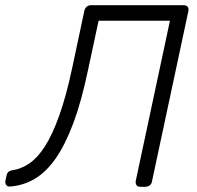

<svg xmlns="http://www.w3.org/2000/svg" viewBox="-70 -720 759 740"><path d="M471 0Q461 0 456.5 -6Q452 -12 453 -22L585 -640H310L269 -449Q244 -329 212.5 -245Q181 -161 144 -108.5Q107 -56 63.5 -30.5Q20 -5 -31 -1Q-41 0 -46 -7Q-51 -14 -49 -24L-45 -42Q-42 -62 -21 -64Q12 -69 43.5 -90.5Q75 -112 103.5 -156.5Q132 -201 158.5 -275Q185 -349 208 -457L255 -678Q257 -688 264 -694Q271 -700 281 -700H637Q648 -700 653 -694Q658 -688 656 -677L516 -22Q515 -12 507.5 -6Q500 0 489 0Z"/></svg>

Font: Rubik Light Light
Style: Italic
Weight: 300
Italic angle: -12°
Version: Version 2.104